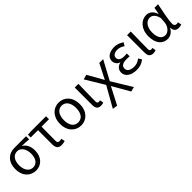

<svg xmlns="http://www.w3.org/2000/svg" viewBox="277 -1867 3391 3391"><g transform="rotate(-45 1972.5 -172.0)"><path d="M295 13C427 13 532 -85 532 -254C532 -358 493 -431 425 -470V-474C485 -473 535 -470 596 -465V-543H299C170 -543 51 -456 51 -265C51 -86 163 13 295 13ZM296 -63C208 -63 146 -141 146 -265C146 -401 212 -467 297 -467C391 -467 443 -369 443 -261C443 -136 384 -63 296 -63Z M932 13C967 13 996 6 1019 -1L1005 -71C986 -66 971 -63 952 -63C921 -63 907 -77 907 -116C907 -229 907 -344 910 -469H1095V-543H717L639 -538V-469H821V-122C821 -34 849 13 932 13Z M1422 13C1558 13 1669 -90 1669 -271C1669 -453 1558 -557 1422 -557C1286 -557 1174 -453 1174 -271C1174 -90 1286 13 1422 13ZM1422 -63C1325 -63 1269 -142 1269 -271C1269 -397 1326 -481 1422 -481C1518 -481 1575 -397 1575 -271C1575 -142 1519 -63 1422 -63Z M1915 13C1946 13 1965 8 1981 0L1968 -69C1956 -65 1945 -63 1935 -63C1912 -63 1897 -75 1897 -106C1897 -239 1901 -394 1904 -543H1812V-113C1812 -32 1839 13 1915 13Z M2238 -183 2022 199 2115 213 2281 -107H2285L2468 213L2557 190L2329 -184L2522 -543H2426L2285 -265H2281L2116 -557L2026 -533Z M2808 13C2884 13 2940 -3 3005 -54L2966 -115C2915 -74 2870 -60 2817 -60C2724 -60 2670 -97 2670 -157C2670 -217 2715 -250 2804 -250C2831 -250 2857 -250 2888 -247V-318C2861 -315 2842 -315 2821 -315C2733 -315 2696 -350 2696 -399C2696 -455 2747 -484 2815 -484C2866 -484 2908 -467 2951 -436L2988 -497C2937 -534 2880 -557 2812 -557C2700 -557 2605 -510 2605 -411C2605 -360 2635 -310 2691 -290V-285C2630 -269 2578 -227 2578 -150C2578 -50 2674 13 2808 13Z M3223 13C3254 13 3273 8 3289 0L3276 -69C3264 -65 3253 -63 3243 -63C3220 -63 3205 -75 3205 -106C3205 -239 3209 -394 3212 -543H3120V-113C3120 -32 3147 13 3223 13Z M3581 13C3652 13 3708 -24 3749 -97H3753C3753 -24 3789 13 3860 13C3892 13 3914 6 3930 -1L3916 -70C3906 -65 3894 -63 3879 -63C3848 -63 3825 -82 3825 -119C3825 -220 3864 -399 3893 -543H3803L3780 -414H3777C3745 -518 3678 -557 3609 -557C3484 -557 3371 -448 3371 -262C3371 -84 3457 13 3581 13ZM3599 -63C3515 -63 3466 -134 3466 -263C3466 -406 3542 -480 3619 -480C3669 -480 3726 -453 3756 -335L3748 -232C3740 -140 3671 -63 3599 -63Z"/></g></svg>

Font: Spoqa Han Sans Neo
Style: Regular
Weight: 400
Designer: [Spoqa Han Sans Neo] Dong-huui Kim ___ Younghwa Kang ___ Yujin Lee ___ [Noto Sans] Ryoko NISHIZUKA ____ (kana & ideograp
Foundry: Spoqa (http://www.spoqa-han-sans.com)
Version: Version 1.100;hotconv 1.0.109;makeotfexe 2.5.65596